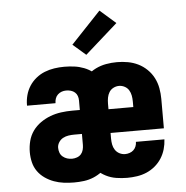

<svg xmlns="http://www.w3.org/2000/svg" viewBox="-54 -825 858 886"><g transform="rotate(-5 375.0 -382.0)"><path d="M254 8Q230 8 206.5 5Q183 2 161 -6Q139 -14 119.5 -27.5Q100 -41 86.5 -60Q73 -79 67.5 -102Q62 -125 62 -149Q62 -175 68.5 -200.5Q75 -226 90 -247Q105 -268 126.5 -283Q148 -298 172 -307Q196 -316 222 -319.5Q248 -323 274 -323H309V-367Q309 -378 305.5 -388Q302 -398 294 -405Q286 -412 275.5 -415Q265 -418 254 -418Q243 -418 233 -414.5Q223 -411 215 -403.5Q207 -396 203.5 -385.5Q200 -375 200 -365V-364H68V-367Q68 -390 74 -412.5Q80 -435 92.5 -454.5Q105 -474 123.5 -489Q142 -504 163.5 -512.5Q185 -521 208 -524.5Q231 -528 254 -528Q278 -528 301 -525Q324 -522 346 -513.5Q368 -505 386.5 -490.5Q405 -476 417.5 -456.5Q430 -437 435.5 -414Q441 -391 441 -367V-153Q440 -129 434 -106.5Q428 -84 415.5 -64.5Q403 -45 384.5 -30.5Q366 -16 344.5 -7Q323 2 300 5Q277 8 254 8ZM254 -102Q265 -102 276.5 -106Q288 -110 295.5 -118.5Q303 -127 306 -138.5Q309 -150 309 -161V-212H274Q260 -212 246.5 -210Q233 -208 221 -201.5Q209 -195 201.5 -183Q194 -171 194 -158Q194 -146 198 -135Q202 -124 211 -116.5Q220 -109 231 -105.5Q242 -102 254 -102ZM500 8Q475 8 449.5 4Q424 0 401.5 -11.5Q379 -23 360.5 -40.5Q342 -58 330 -80.5Q318 -103 313.5 -128Q309 -153 309 -179V-341Q309 -366 313.5 -391Q318 -416 329.5 -438.5Q341 -461 359.5 -479Q378 -497 400.5 -508Q423 -519 448 -523.5Q473 -528 499 -528Q524 -528 549 -523.5Q574 -519 596.5 -508Q619 -497 637.5 -479Q656 -461 667.5 -438.5Q679 -416 683.5 -391Q688 -366 688 -341V-205H441V-179Q441 -165 443.5 -151.5Q446 -138 453.5 -126.5Q461 -115 473.5 -108.5Q486 -102 500 -102Q510 -102 520.5 -105.5Q531 -109 538.5 -116Q546 -123 550 -133Q554 -143 554 -154H686Q685 -131 678.5 -108.5Q672 -86 659.5 -66.5Q647 -47 629 -32Q611 -17 590 -8Q569 1 546 4.5Q523 8 500 8ZM441 -315H556V-341Q556 -355 553.5 -368.5Q551 -382 544 -393.5Q537 -405 524.5 -411.5Q512 -418 499 -418Q485 -418 472.5 -411.5Q460 -405 453 -393.5Q446 -382 443.5 -368.5Q441 -355 441 -341ZM361 -574 301 -626 439 -772 512 -708Z"/></g></svg>

Font: Iosevka Aile Extrabold
Style: Regular
Weight: 800
Designer: Belleve Invis
Foundry: Belleve Invis
Version: Version 27.3.5; ttfautohint (v1.8.4)